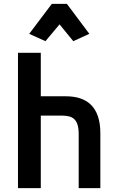

<svg xmlns="http://www.w3.org/2000/svg" viewBox="-20 -973 598 993"><path d="M248 -953 131 -798 215 -760 288 -847 359 -760 442 -798 326 -953ZM304 -375C355 -374 387 -358 387 -279V0H499V-284C499 -422 428 -475 321 -475H191V-700H73V0H191V-375Z"/></svg>

Font: Mint Spirit No2
Style: Bold
Weight: 700
Designer: HARENDAL Hirwen
Foundry: Arkandis Digital Foundry.
Version: Version 1.004;FFEdit